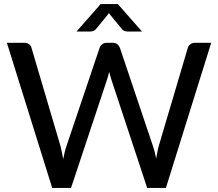

<svg xmlns="http://www.w3.org/2000/svg" viewBox="-20 -929 1078 949"><path d="M14 0ZM14 -717.5H100.5Q114 -717.5 123.2 -711Q132.5 -704.5 135.5 -693L279 -207Q282.5 -193 285.8 -176.5Q289 -160 292.5 -142.5Q296 -160.5 299.8 -176.8Q303.5 -193 308.5 -207L472.5 -693Q475.5 -702.5 485 -710Q494.5 -717.5 507.5 -717.5H537.5Q551 -717.5 559.5 -710.8Q568 -704 572.5 -693L736 -207Q745.5 -179 752 -145Q754.5 -162.5 757.8 -178Q761 -193.5 764.5 -207L908.5 -693Q911 -703 920.8 -710.2Q930.5 -717.5 943.5 -717.5H1024L800 0H707.5L530 -537Q527.5 -545 524.8 -554.5Q522 -564 519.5 -574Q515 -553 509.5 -537L331 0H238ZM682 -773H613Q606.5 -773 597.8 -775.2Q589 -777.5 580 -788.5L524.5 -856Q520.5 -860.5 518.5 -865L512.5 -856L457 -788.5Q448 -777.5 439.2 -775.2Q430.5 -773 424 -773H358L477.5 -909H562.5Z"/></svg>

Font: Lato Medium
Style: Regular
Weight: 500
Designer: Lukasz Dziedzic
Foundry: tyPoland Lukasz Dziedzic
Version: Version 2.006; 2014-01-15